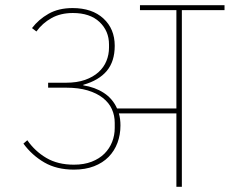

<svg xmlns="http://www.w3.org/2000/svg" viewBox="-20 -718 883 738"><path d="M264 -66Q198 -66 150.5 -93.5Q103 -121 70 -166L85 -179Q114 -137 158 -111Q202 -85 264 -85Q303 -85 332.5 -96.5Q362 -108 381.5 -127.5Q401 -147 411 -172.5Q421 -198 421 -226V-246Q421 -274 410 -298.5Q399 -323 375.5 -341.5Q352 -360 317 -370.5Q282 -381 234 -381H165V-400H233Q276 -400 307 -411Q338 -422 358.5 -440.5Q379 -459 389 -483.5Q399 -508 399 -535V-547Q399 -599 362.5 -633.5Q326 -668 260 -668Q213 -668 178 -648.5Q143 -629 120 -597L103 -610Q128 -643 166.5 -665Q205 -687 259 -687Q334 -687 377.5 -647Q421 -607 421 -542Q421 -482 390.5 -445.5Q360 -409 300 -392V-390Q345 -383 379 -361Q413 -339 430 -301H658V-679H518V-698H843V-679H679V0H658V-282H437Q443 -261 443 -236Q443 -200 431.5 -169Q420 -138 397.5 -115Q375 -92 341.5 -79Q308 -66 264 -66Z"/></svg>

Font: IBM Plex Sans Devanagari Thin
Style: Regular
Weight: 100
Designer: Mike Abbink, Paul van der Laan, Pieter van Rosmalen, Erin McLaughlin
Foundry: Bold Monday
Version: Version 1.1